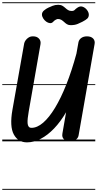

<svg xmlns="http://www.w3.org/2000/svg" viewBox="-25 -1250 862 1698"><path d="M213.5 9Q135 9 97 -61.2Q59 -131.5 85 -279L189 -866.5Q191.5 -879 201.8 -893.8Q212 -908.5 229.2 -919Q246.5 -929.5 269 -928.5Q301 -928.5 319.8 -908.5Q338.5 -888.5 333 -858L229 -264.5Q223.5 -232.5 220.5 -206Q217.5 -179.5 219 -160Q220.5 -140.5 228.8 -130Q237 -119.5 253.5 -119.5Q304 -119.5 356.8 -165Q409.5 -210.5 461.5 -296.2Q513.5 -382 561.8 -503.2Q610 -624.5 651 -776L668.5 -874.5Q673 -899 693.2 -913.8Q713.5 -928.5 744 -928.5Q780.5 -928.5 798.8 -909.2Q817 -890 811.5 -860.5L670 -52.5Q665 -25.5 641.8 -12.8Q618.5 0 594 0Q564 0 542.2 -17.2Q520.5 -34.5 527 -70L559.5 -257.5Q510.5 -173.5 453.5 -114Q396.5 -54.5 335.8 -22.8Q275 9 213.5 9ZM213.5 9Q135 9 97 -61.2Q59 -131.5 85 -279L189 -866.5Q191.5 -879 201.8 -893.8Q212 -908.5 229.2 -919Q246.5 -929.5 269 -928.5Q301 -928.5 319.8 -908.5Q338.5 -888.5 333 -858L229 -264.5Q223.5 -232.5 220.5 -206Q217.5 -179.5 219 -160Q220.5 -140.5 228.8 -130Q237 -119.5 253.5 -119.5Q304 -119.5 356.8 -165Q409.5 -210.5 461.5 -296.2Q513.5 -382 561.8 -503.2Q610 -624.5 651 -776L668.5 -874.5Q673 -899 693.2 -913.8Q713.5 -928.5 744 -928.5Q780.5 -928.5 798.8 -909.2Q817 -890 811.5 -860.5L670 -52.5Q665 -25.5 641.8 -12.8Q618.5 0 594 0Q564 0 542.2 -17.2Q520.5 -34.5 527 -70L559.5 -257.5Q510.5 -173.5 453.5 -114Q396.5 -54.5 335.8 -22.8Q275 9 213.5 9ZM599.5 -1027.5Q580.5 -1027.5 567.2 -1035.8Q554 -1044 542.8 -1054.8Q531.5 -1065.5 518.5 -1073.8Q505.5 -1082 487 -1082Q480 -1082 467.5 -1075.2Q455 -1068.5 446.5 -1058.5Q434 -1044 416.8 -1045.5Q399.5 -1047 383.5 -1058.8Q367.5 -1070.5 356.8 -1087.8Q346 -1105 346 -1122Q346 -1142.5 365.5 -1158.5Q385 -1174.5 403 -1182.5Q418 -1189.5 440.2 -1198.5Q462.5 -1207.5 490 -1207.5Q512 -1207.5 526.2 -1199.2Q540.5 -1191 552 -1180.2Q563.5 -1169.5 576.5 -1161.2Q589.5 -1153 608 -1153Q627.5 -1153 635.8 -1162.5Q644 -1172 661 -1183Q684.5 -1199 707.5 -1190Q730.5 -1181 745.5 -1160.2Q760.5 -1139.5 760.5 -1120Q760.5 -1099 747.5 -1086.2Q734.5 -1073.5 703.5 -1057.5Q687 -1049 661.8 -1038.2Q636.5 -1027.5 599.5 -1027.5ZM-5 420.5H817.5V428.5H-5ZM-5 -16H817.5V0H-5ZM-5 -505.5H817.5V-497.5H-5ZM-5 -1230H817.5V-1222H-5Z"/></svg>

Font: Edu VIC WA NT Pre Guide
Style: Regular
Weight: 400
Designer: Tina and Corey Anderson, Eben Sorkin, Mirko Velimirovic
Foundry: Google for Education
Version: Version 1.000